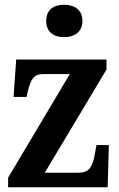

<svg xmlns="http://www.w3.org/2000/svg" viewBox="-20 -786 501 806"><path d="M250 -630C291 -630 326 -651 326 -698C326 -746 291 -766 250 -766C206 -766 174 -746 174 -698C174 -651 206 -630 250 -630ZM14 0H432L437 -177H385L379 -144C369 -83 353 -61 309 -61H168L427 -494V-536H48L37 -379H91L97 -403C110 -457 124 -475 161 -475H273L14 -40Z"/></svg>

Font: Noto Serif Tamil Condensed
Style: Bold Italic
Weight: 700
Width: 3
Italic angle: -12°
Designer: Indian Type Foundry, Tom Grace, and the Monotype Design Team
Foundry: Monotype Imaging Inc.
Version: Version 2.003